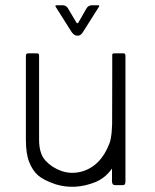

<svg xmlns="http://www.w3.org/2000/svg" viewBox="-20 -700 587 727"><path d="M455 -489V-267Q456 -233 453 -196Q428 -45 340 -10Q264 20 191 -2Q144 -18 123.5 -36.5Q103 -55 90.5 -86.5Q78 -118 78 -171V-489Q78 -498 87 -498H120Q129 -498 128 -489V-171Q128 -118 152.5 -91.5Q177 -65 213 -52.5Q249 -40 288 -50Q361 -70 394 -156Q406 -185 405 -271V-493Q405 -498 413 -498H448Q455 -498 455 -489ZM405 -418H455V-13Q455 1 446 1H416Q404 1 404 -14ZM251 -579 191 -674Q187 -680 195 -680H218Q230 -680 237 -669L269 -615Q273 -609 277 -615L308 -669Q315 -680 328 -680H352Q358 -680 355 -675L295 -580Q286 -565 276 -565H272Q261 -565 251 -579Z"/></svg>

Font: Vivano Light
Style: Regular
Weight: 300
Designer: Joe Prince, Josias Burgherr
Version: Version 2.064;September 19, 2022;FontCreator 14.0.0.2877 64-